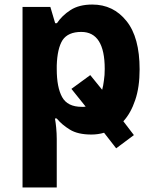

<svg xmlns="http://www.w3.org/2000/svg" viewBox="-20 -576 673 836"><path d="M377.9 9.8Q318.8 9.8 284.2 -11.7Q249 -33.2 227.1 -60.1H219.2Q222.7 -41 224.6 -20.5Q227.1 5.4 227.1 28.8V240.2H78.1V-545.9H199.2L220.2 -475.1H228Q250 -508.3 287.1 -532.2Q324.2 -556.2 381.8 -556.2Q473.6 -556.2 530.8 -484.4Q587.9 -413.6 587.9 -273.9Q587.9 -196.3 568.8 -140.6Q549.8 -83.5 517.1 -47.9L563 12.2L485.8 69.8L433.1 2Q406.7 9.8 377.9 9.8ZM334 -437Q276.4 -437 252.4 -401.4Q229.5 -365.2 227.1 -291V-274.9Q227.1 -195.8 250.5 -153.3Q273.9 -110.8 335.9 -110.8H344.7Q348.1 -110.8 353 -111.8L291 -189L373 -249L424.8 -185.1Q429.7 -202.6 432.6 -226.6Q436 -247.6 436 -275.9Q436 -437 334 -437Z"/></svg>

Font: Droid Sans Thai
Style: Bold
Weight: 700
Designer: Steve Matteson
Foundry: Ascender Corporation
Version: Version 1.00